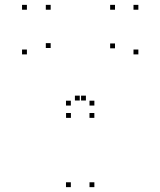

<svg xmlns="http://www.w3.org/2000/svg" viewBox="-20 -760 660 790"><path d="M368.2 -275V-295H348.2V-275ZM549.3 -536.2V-556.2H529.3V-536.2ZM549.3 -720V-740H529.3V-720ZM453.2 -720V-740H433.2V-720ZM453.2 -561.2V-581.2H433.2V-561.2ZM308.2 -346.5V-366.5H288.2V-346.5ZM333.5 -346.5V-366.5H313.5V-346.5ZM188.5 -562.5V-582.5H168.5V-562.5ZM188.5 -720V-740H168.5V-720ZM90.7 -720V-740H70.7V-720ZM90.7 -536.2V-556.2H70.7V-536.2ZM271.8 -275V-295H251.8V-275ZM368.3 10V-10H348.3V10ZM368.3 -325.7V-345.7H348.3V-325.7ZM271.5 -325.7V-345.7H251.5V-325.7ZM271.5 10V-10H251.5V10Z"/></svg>

Font: Monaspace Krypton Dots Var
Style: Regular
Weight: 400
Designer: Riley Cran and the Lettermatic Team
Version: Version 1.100 (Monaspace Krypton Dots)